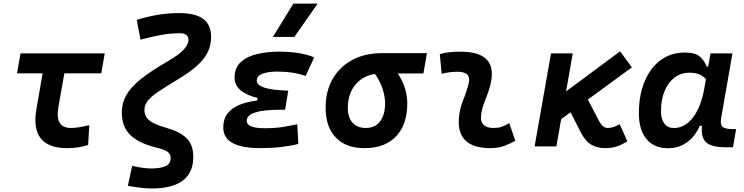

<svg xmlns="http://www.w3.org/2000/svg" viewBox="-20 -815 4142 1069"><path d="M354 9.8Q144.5 9.8 183.1 -210L217.3 -406.7H74.7L94.2 -517.6H563L543.9 -406.7H338.4L305.2 -219.7Q284.7 -102.5 374.5 -102.5Q414.6 -102.5 477.1 -118.2L470.7 -7.8Q417.5 9.8 354 9.8Z M822.8 234.4Q775.4 234.4 691.9 219.7L715.8 108.4Q750.5 116.2 775.4 119.6Q800.3 123 822.8 123Q873.5 123 901.9 109.9Q930.2 96.7 930.2 65.4Q930.2 42.5 913.1 30Q896 17.6 851.1 6.8Q751 -17.6 704.6 -64.2Q658.2 -110.8 658.2 -188Q658.2 -240.7 683.1 -285.2Q708 -329.6 763.7 -374.3Q819.3 -418.9 910.6 -471.7Q973.6 -507.8 1001.5 -537.4Q1029.3 -566.9 1029.3 -592.3Q1029.3 -629.9 981.9 -629.9Q923.8 -629.9 869.1 -618.9Q814.5 -607.9 762.2 -594.2L741.2 -704.6Q800.3 -722.7 858.6 -732.4Q917 -742.2 976.1 -742.2Q1067.9 -742.2 1111.6 -709.7Q1155.3 -677.2 1155.3 -608.4Q1155.3 -540.5 1112.3 -486.3Q1069.3 -432.1 968.3 -371.6Q903.3 -332.5 862.5 -305.2Q821.8 -277.8 803 -254.2Q784.2 -230.5 784.2 -203.1Q784.2 -167.5 810.8 -145Q837.4 -122.6 905.3 -103.5Q981 -82.5 1018.6 -45.7Q1056.2 -8.8 1056.2 58.1Q1056.2 234.4 822.8 234.4Z M1430.2 9.8Q1223.1 9.8 1223.1 -105Q1223.1 -153.3 1248 -184.3Q1272.9 -215.3 1315.4 -232.2Q1357.9 -249 1411.6 -255.4L1414.1 -269.5Q1286.1 -300.8 1286.1 -382.8Q1286.1 -437.5 1320.3 -469Q1354.5 -500.5 1410.6 -513.9Q1466.8 -527.3 1532.7 -527.3Q1655.3 -527.3 1729.5 -495.6L1681.6 -392.1Q1613.3 -416.5 1523.9 -416.5Q1474.1 -416.5 1441.9 -404.8Q1409.7 -393.1 1409.7 -364.7Q1409.7 -340.8 1452.4 -326.9Q1495.1 -313 1585 -310.1L1567.4 -204.1H1542Q1353.5 -204.1 1353.5 -142.6Q1353.5 -101.1 1453.6 -101.1Q1516.1 -101.1 1558.6 -108.6Q1601.1 -116.2 1635.3 -123L1641.1 -13.7Q1599.6 -2.9 1546.1 3.4Q1492.7 9.8 1430.2 9.8ZM1499.5 -609.4 1613.3 -794.9H1748.5L1619.1 -609.4Z M2009.3 9.8Q1906.2 9.8 1849.6 -49.3Q1793 -108.4 1793 -215.8Q1793 -307.1 1832 -375.2Q1871.1 -443.4 1941.4 -481.2Q2011.7 -519 2106 -519H2356.9L2337.4 -405.8H2194.8Q2221.7 -365.7 2234.6 -323.7Q2247.6 -281.7 2247.6 -240.2Q2247.6 -121.1 2185.3 -55.7Q2123 9.8 2009.3 9.8ZM2067.9 -403.3Q1998.5 -392.6 1957.5 -342Q1916.5 -291.5 1916.5 -213.9Q1916.5 -161.1 1942.9 -131.8Q1969.2 -102.5 2016.6 -102.5Q2067.9 -102.5 2095.9 -138.7Q2124 -174.8 2124 -240.2Q2124 -276.9 2110.6 -319.1Q2097.2 -361.3 2067.9 -403.3Z M2815.4 -129.4 2849.1 -31.2Q2819.3 -14.2 2786.1 -2.2Q2752.9 9.8 2710 9.8Q2524.4 9.8 2534.7 -153.3Q2538.1 -206.5 2558.1 -255.9Q2578.1 -305.2 2588.9 -349.1Q2606 -415.5 2528.3 -415.5Q2481.9 -415.5 2439 -404.3L2428.7 -513.7Q2457.5 -522 2486.3 -524.7Q2515.1 -527.3 2543.9 -527.3Q2755.4 -527.3 2710.9 -345.2Q2703.1 -312 2691.4 -283.4Q2679.7 -254.9 2670.2 -226.8Q2660.6 -198.7 2658.2 -166.5Q2653.8 -102.5 2729 -102.5Q2753.4 -102.5 2771.7 -108.6Q2790 -114.7 2815.4 -129.4Z M2956.5 0 3047.9 -517.6H3168.9L3131.8 -306.2L3432.6 -529.3L3498 -439.9L3252.9 -260.7L3315.9 -140.6Q3335.9 -102.5 3363.8 -102.5Q3395 -102.5 3430.2 -123.5L3473.1 -28.3Q3440.4 -7.8 3411.9 1Q3383.3 9.8 3349.6 9.8Q3304.7 9.8 3271.5 -9.8Q3238.3 -29.3 3213.9 -77.6L3156.7 -189.9L3104.5 -151.9L3077.6 0Z M3922.9 -444.3 3936 -517.6H4058.1L3994.6 -154.8Q3989.3 -123.5 4002.2 -109.9Q4015.1 -96.2 4059.6 -96.2H4078.6L4061 4.9H4020.5Q3941.9 4.9 3911.9 -22.2Q3881.8 -49.3 3888.7 -114.7H3876Q3850.1 -54.7 3804.4 -22.2Q3758.8 10.3 3699.7 10.3Q3622.1 10.3 3579.6 -40.5Q3537.1 -91.3 3537.1 -184.1Q3537.1 -285.6 3569.1 -361.8Q3601.1 -438 3658.4 -480.2Q3715.8 -522.5 3792.5 -522.5Q3850.1 -522.5 3875.5 -500.7Q3900.9 -479 3915 -444.3ZM3818.4 -410.2Q3771 -410.2 3735.4 -382.8Q3699.7 -355.5 3679.9 -307.4Q3660.2 -259.3 3660.2 -196.3Q3660.2 -151.4 3679 -126.7Q3697.8 -102.1 3731.4 -102.1Q3793 -102.1 3838.1 -160.6Q3883.3 -219.2 3901.9 -325.7L3910.6 -374.5Q3897.5 -389.2 3876 -399.7Q3854.5 -410.2 3818.4 -410.2Z"/></svg>

Font: Cascadia Code NF SemiBold
Style: Italic
Weight: 600
Italic angle: -10°
Monospace: yes
Designer: Aaron Bell
Foundry: Saja Typeworks
Version: Version 2404.023; ttfautohint (v1.8.4)